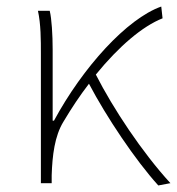

<svg xmlns="http://www.w3.org/2000/svg" viewBox="-20 -560 541 587"><path d="M464 7 501 0C414 -95 326 -228 273 -332C344 -419 416 -480 477 -504L473 -540C368 -503 233 -354 145 -191H141V-409C141 -453 138 -503 132 -527H96C105 -486 105 -438 105 -396V0H138V-24C140 -85 147 -144 174 -188C199 -230 225 -269 252 -304C305 -203 394 -70 464 7Z"/></svg>

Font: Noto Sans CJK SC Thin
Style: Regular
Weight: 100
Designer: Ryoko NISHIZUKA 西塚涼子 (kana, bopomofo & ideographs); Paul D. Hunt (Latin, Greek & Cyrillic); Sandoll Communications 산돌커뮤니
Foundry: Adobe
Version: Version 2.004;hotconv 1.0.118;makeotfexe 2.5.65603